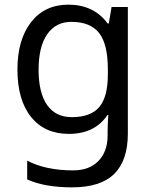

<svg xmlns="http://www.w3.org/2000/svg" viewBox="-20 -566 655 826"><path d="M275 -546Q328 -546 370.5 -526Q413 -506 443 -465H448L460 -536H530V9Q530 124 471.5 182Q413 240 290 240Q172 240 97 206V125Q176 167 295 167Q364 167 403.5 126.5Q443 86 443 16V-5Q443 -17 444 -39.5Q445 -62 446 -71H442Q388 10 276 10Q172 10 113.5 -63Q55 -136 55 -267Q55 -395 113.5 -470.5Q172 -546 275 -546ZM287 -472Q220 -472 183 -418.5Q146 -365 146 -266Q146 -167 182.5 -114.5Q219 -62 289 -62Q370 -62 407 -105.5Q444 -149 444 -246V-267Q444 -377 406 -424.5Q368 -472 287 -472Z"/></svg>

Font: Noto Sans Tai Viet
Style: Regular
Weight: 400
Designer: Monotype Design Team
Foundry: Monotype Imaging Inc.
Version: Version 2.003; ttfautohint (v1.8.4.7-5d5b)